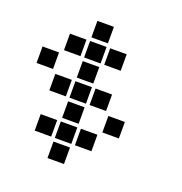

<svg xmlns="http://www.w3.org/2000/svg" viewBox="-124 -799 848 897"><g transform="rotate(20 300.0 -350.0)"><path d="M210 -691Q209 -691 209 -691Q209 -691 209 -690V-610Q209 -609 209 -609Q209 -609 210 -609H290Q291 -609 291 -609Q291 -609 291 -610V-690Q291 -691 291 -691Q291 -691 290 -691ZM110 -591Q109 -591 109 -591Q109 -591 109 -590V-510Q109 -509 109 -509Q109 -509 110 -509H190Q191 -509 191 -509Q191 -509 191 -510V-590Q191 -591 191 -591Q191 -591 190 -591ZM210 -591Q209 -591 209 -591Q209 -591 209 -590V-510Q209 -509 209 -509Q209 -509 210 -509H290Q291 -509 291 -509Q291 -509 291 -510V-590Q291 -591 291 -591Q291 -591 290 -591ZM310 -591Q309 -591 309 -591Q309 -591 309 -590V-510Q309 -509 309 -509Q309 -509 310 -509H390Q391 -509 391 -509Q391 -509 391 -510V-590Q391 -591 391 -591Q391 -591 390 -591ZM10 -491Q9 -491 9 -491Q9 -491 9 -490V-410Q9 -409 9 -409Q9 -409 10 -409H90Q91 -409 91 -409Q91 -409 91 -410V-490Q91 -491 91 -491Q91 -491 90 -491ZM210 -491Q209 -491 209 -491Q209 -491 209 -490V-410Q209 -409 209 -409Q209 -409 210 -409H290Q291 -409 291 -409Q291 -409 291 -410V-490Q291 -491 291 -491Q291 -491 290 -491ZM110 -391Q109 -391 109 -391Q109 -391 109 -390V-310Q109 -309 109 -309Q109 -309 110 -309H190Q191 -309 191 -309Q191 -309 191 -310V-390Q191 -391 191 -391Q191 -391 190 -391ZM210 -391Q209 -391 209 -391Q209 -391 209 -390V-310Q209 -309 209 -309Q209 -309 210 -309H290Q291 -309 291 -309Q291 -309 291 -310V-390Q291 -391 291 -391Q291 -391 290 -391ZM310 -391Q309 -391 309 -391Q309 -391 309 -390V-310Q309 -309 309 -309Q309 -309 310 -309H390Q391 -309 391 -309Q391 -309 391 -310V-390Q391 -391 391 -391Q391 -391 390 -391ZM210 -291Q209 -291 209 -291Q209 -291 209 -290V-210Q209 -209 209 -209Q209 -209 210 -209H290Q291 -209 291 -209Q291 -209 291 -210V-290Q291 -291 291 -291Q291 -291 290 -291ZM410 -291Q409 -291 409 -291Q409 -291 409 -290V-210Q409 -209 409 -209Q409 -209 410 -209H490Q491 -209 491 -209Q491 -209 491 -210V-290Q491 -291 491 -291Q491 -291 490 -291ZM110 -191Q109 -191 109 -191Q109 -191 109 -190V-110Q109 -109 109 -109Q109 -109 110 -109H190Q191 -109 191 -109Q191 -109 191 -110V-190Q191 -191 191 -191Q191 -191 190 -191ZM210 -191Q209 -191 209 -191Q209 -191 209 -190V-110Q209 -109 209 -109Q209 -109 210 -109H290Q291 -109 291 -109Q291 -109 291 -110V-190Q291 -191 291 -191Q291 -191 290 -191ZM310 -191Q309 -191 309 -191Q309 -191 309 -190V-110Q309 -109 309 -109Q309 -109 310 -109H390Q391 -109 391 -109Q391 -109 391 -110V-190Q391 -191 391 -191Q391 -191 390 -191ZM210 -91Q209 -91 209 -91Q209 -91 209 -90V-10Q209 -9 209 -9Q209 -9 210 -9H290Q291 -9 291 -9Q291 -9 291 -10V-90Q291 -91 291 -91Q291 -91 290 -91Z"/></g></svg>

Font: Doto ExtraBold
Style: Regular
Weight: 800
Monospace: yes
Version: Version 1.000